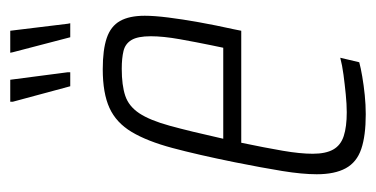

<svg xmlns="http://www.w3.org/2000/svg" viewBox="-204 -540 751 384"><g transform="rotate(-90 172.0 -347.5)"><path d="M136 8Q93 8 66.5 -1Q40 -10 28 -32Q16 -54 16 -90Q16 -119 22.5 -159Q29 -199 40 -254Q55 -328 68.5 -378.5Q82 -429 100.5 -460Q119 -491 148.5 -504.5Q178 -518 226 -518Q265 -518 288.5 -510Q312 -502 322.5 -483.5Q333 -465 333 -434Q333 -415 329.5 -387Q326 -359 320 -325.5Q314 -292 306 -256L303 -241H79Q69 -193 63 -158Q57 -123 57 -98Q57 -72 65.5 -57Q74 -42 92.5 -36Q111 -30 140 -30Q156 -30 176 -32Q196 -34 215 -36.5Q234 -39 249 -43L240 -5Q229 -2 211.5 1Q194 4 174.5 6Q155 8 136 8ZM87 -277H269L274 -301Q280 -330 286 -363.5Q292 -397 292 -422Q292 -448 284.5 -460.5Q277 -473 262.5 -476.5Q248 -480 227 -480Q194 -480 173 -473Q152 -466 138 -445Q124 -424 113 -384Q102 -344 87 -277ZM192 -583 161 -698V-703H205L220 -588V-583ZM290 -583 260 -698 259 -703H303L317 -588L318 -583Z"/></g></svg>

Font: Saira ExtraCondensed ExtraLight
Style: Italic
Weight: 250
Width: 2
Italic angle: -12°
Designer: Hector Gatti with collaboration of the Omnibus-Type team
Foundry: Omnibus-Type
Version: Version 1.101